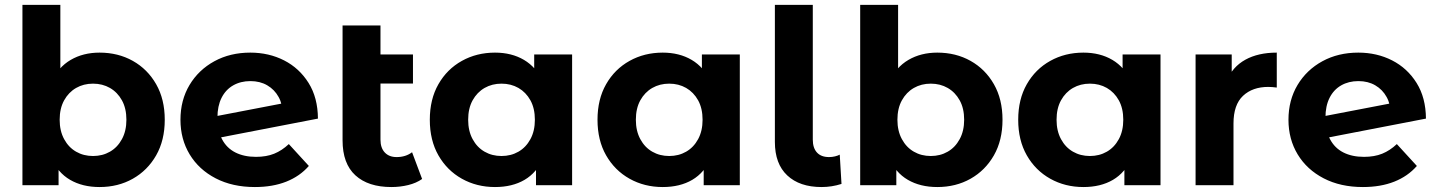

<svg xmlns="http://www.w3.org/2000/svg" viewBox="-20 -762 5920 790"><path d="M389.7 7.6Q319.5 7.6 268.4 -22.1Q217.2 -51.8 190.1 -113.3Q163 -174.8 163 -269.2Q163 -363.8 191.3 -424.8Q219.6 -485.7 271 -515.6Q322.3 -545.5 389.7 -545.5Q465.9 -545.5 526.5 -511.5Q587.1 -477.5 622.5 -415.5Q657.9 -353.6 657.9 -269.2Q657.9 -184.8 622.5 -122.8Q587.1 -60.8 526.5 -26.6Q465.9 7.6 389.7 7.6ZM72.3 0V-742H228.3V-429.3L218.3 -269.8L221 -110.2V0ZM362.8 -120.1Q401.7 -120.1 432.5 -137.9Q463.4 -155.6 481.7 -189.5Q500.1 -223.3 500.1 -269.2Q500.1 -316 481.7 -349.2Q463.4 -382.3 432.5 -400.1Q401.7 -417.8 362.8 -417.8Q323.9 -417.8 293.1 -400.1Q262.2 -382.3 243.9 -349.2Q225.5 -316 225.5 -269.2Q225.5 -223.3 243.9 -189.5Q262.2 -155.6 293.1 -137.9Q323.9 -120.1 362.8 -120.1Z M1028.7 7.6Q936.6 7.6 867.5 -28.2Q798.4 -64 760.4 -126.7Q722.5 -189.4 722.5 -269.2Q722.5 -349.8 759.8 -412.3Q797.2 -474.7 862.2 -510.1Q927.2 -545.5 1009.9 -545.5Q1086.3 -545.5 1149 -513.5Q1211.6 -481.5 1249.6 -420.8Q1287.6 -360.2 1288.2 -274L853.7 -190L851.9 -280.7L1196.4 -346.9L1142.6 -292.9Q1143.2 -332.6 1126.3 -363Q1109.5 -393.5 1079.7 -410.9Q1050 -428.3 1010.3 -428.3Q970.2 -428.3 939.4 -410.7Q908.5 -393.1 891.6 -359.4Q874.7 -325.8 874.7 -278.3Q874.7 -224.9 893.7 -188.9Q912.7 -152.8 948.4 -134.7Q984.1 -116.6 1033.3 -116.6Q1076.1 -116.6 1108.2 -129.6Q1140.2 -142.6 1168.4 -169.2L1250.8 -79.2Q1213.8 -36.8 1157.9 -14.6Q1101.9 7.6 1028.7 7.6Z M1590.5 7.6Q1495 7.6 1442.3 -40.6Q1389.5 -88.7 1389.5 -184.8V-657.3H1545.5V-187.5Q1545.5 -153.4 1563.2 -134.6Q1581 -115.7 1611.8 -115.7Q1649.3 -115.7 1675.5 -135.6L1716.8 -25.6Q1693.2 -8.8 1659.8 -0.6Q1626.3 7.6 1590.5 7.6ZM1475.9 -418.2V-537.9H1679.2V-418.2Z M2016.7 7.6Q1941.5 7.6 1880.4 -26.6Q1819.3 -60.8 1783.9 -122.8Q1748.5 -184.8 1748.5 -269.2Q1748.5 -353.6 1783.9 -415.5Q1819.3 -477.5 1880.4 -511.5Q1941.5 -545.5 2016.7 -545.5Q2085.1 -545.5 2135.9 -515.6Q2186.7 -485.7 2215.1 -424.8Q2243.4 -363.8 2243.4 -269.2Q2243.4 -174.8 2216.3 -113.3Q2189.1 -51.8 2138.5 -22.1Q2087.9 7.6 2016.7 7.6ZM2043.5 -120.1Q2082.4 -120.1 2113.3 -137.9Q2144.1 -155.6 2162.5 -189.5Q2180.8 -223.3 2180.8 -269.2Q2180.8 -316 2162.5 -349.2Q2144.1 -382.3 2113.3 -400.1Q2082.4 -417.8 2043.5 -417.8Q2004.7 -417.8 1973.8 -400.1Q1942.9 -382.3 1924.6 -349.2Q1906.3 -316 1906.3 -269.2Q1906.3 -223.3 1924.6 -189.5Q1942.9 -155.6 1973.8 -137.9Q2004.7 -120.1 2043.5 -120.1ZM2185.4 0V-110.2L2188 -269.8L2178 -429.3V-537.9H2334V0Z M2706.7 7.6Q2631.5 7.6 2570.4 -26.6Q2509.3 -60.8 2473.9 -122.8Q2438.5 -184.8 2438.5 -269.2Q2438.5 -353.6 2473.9 -415.5Q2509.3 -477.5 2570.4 -511.5Q2631.5 -545.5 2706.7 -545.5Q2775.1 -545.5 2825.9 -515.6Q2876.7 -485.7 2905.1 -424.8Q2933.4 -363.8 2933.4 -269.2Q2933.4 -174.8 2906.3 -113.3Q2879.1 -51.8 2828.5 -22.1Q2777.9 7.6 2706.7 7.6ZM2733.5 -120.1Q2772.4 -120.1 2803.3 -137.9Q2834.1 -155.6 2852.5 -189.5Q2870.8 -223.3 2870.8 -269.2Q2870.8 -316 2852.5 -349.2Q2834.1 -382.3 2803.3 -400.1Q2772.4 -417.8 2733.5 -417.8Q2694.7 -417.8 2663.8 -400.1Q2632.9 -382.3 2614.6 -349.2Q2596.3 -316 2596.3 -269.2Q2596.3 -223.3 2614.6 -189.5Q2632.9 -155.6 2663.8 -137.9Q2694.7 -120.1 2733.5 -120.1ZM2875.4 0V-110.2L2878 -269.8L2868 -429.3V-537.9H3024V0Z M3360.5 7.6Q3270.2 7.6 3219.3 -40.2Q3168.3 -87.9 3168.3 -177.9V-742H3324.3V-187.5Q3324.3 -153 3341.5 -134.4Q3358.6 -115.7 3391.2 -115.7Q3404 -115.7 3416.1 -118.7Q3428.2 -121.7 3435.2 -125.7L3442.4 -5.2Q3422.3 1.2 3401.8 4.4Q3381.3 7.6 3360.5 7.6Z M3836.7 7.6Q3766.5 7.6 3715.4 -22.1Q3664.2 -51.8 3637.1 -113.3Q3610 -174.8 3610 -269.2Q3610 -363.8 3638.3 -424.8Q3666.6 -485.7 3718 -515.6Q3769.3 -545.5 3836.7 -545.5Q3912.9 -545.5 3973.5 -511.5Q4034.1 -477.5 4069.5 -415.5Q4104.9 -353.6 4104.9 -269.2Q4104.9 -184.8 4069.5 -122.8Q4034.1 -60.8 3973.5 -26.6Q3912.9 7.6 3836.7 7.6ZM3519.3 0V-742H3675.3V-429.3L3665.3 -269.8L3668 -110.2V0ZM3809.8 -120.1Q3848.7 -120.1 3879.5 -137.9Q3910.4 -155.6 3928.7 -189.5Q3947.1 -223.3 3947.1 -269.2Q3947.1 -316 3928.7 -349.2Q3910.4 -382.3 3879.5 -400.1Q3848.7 -417.8 3809.8 -417.8Q3770.9 -417.8 3740.1 -400.1Q3709.2 -382.3 3690.9 -349.2Q3672.5 -316 3672.5 -269.2Q3672.5 -223.3 3690.9 -189.5Q3709.2 -155.6 3740.1 -137.9Q3770.9 -120.1 3809.8 -120.1Z M4437.7 7.6Q4362.5 7.6 4301.4 -26.6Q4240.3 -60.8 4204.9 -122.8Q4169.5 -184.8 4169.5 -269.2Q4169.5 -353.6 4204.9 -415.5Q4240.3 -477.5 4301.4 -511.5Q4362.5 -545.5 4437.7 -545.5Q4506.1 -545.5 4556.9 -515.6Q4607.7 -485.7 4636.1 -424.8Q4664.4 -363.8 4664.4 -269.2Q4664.4 -174.8 4637.3 -113.3Q4610.1 -51.8 4559.5 -22.1Q4508.9 7.6 4437.7 7.6ZM4464.5 -120.1Q4503.4 -120.1 4534.3 -137.9Q4565.1 -155.6 4583.5 -189.5Q4601.8 -223.3 4601.8 -269.2Q4601.8 -316 4583.5 -349.2Q4565.1 -382.3 4534.3 -400.1Q4503.4 -417.8 4464.5 -417.8Q4425.7 -417.8 4394.8 -400.1Q4363.9 -382.3 4345.6 -349.2Q4327.3 -316 4327.3 -269.2Q4327.3 -223.3 4345.6 -189.5Q4363.9 -155.6 4394.8 -137.9Q4425.7 -120.1 4464.5 -120.1ZM4606.4 0V-110.2L4609 -269.8L4599 -429.3V-537.9H4755V0Z M4899.3 0V-537.9H5048V-385.6L5027.4 -429.6Q5051.2 -487 5104.1 -516.3Q5157 -545.5 5233.4 -545.5V-401.7Q5223.2 -403 5215 -403.7Q5206.9 -404.4 5198.5 -404.4Q5133.6 -404.4 5094.5 -367.7Q5055.3 -330.9 5055.3 -253.9V0Z M5587.7 7.6Q5495.6 7.6 5426.5 -28.2Q5357.4 -64 5319.4 -126.7Q5281.5 -189.4 5281.5 -269.2Q5281.5 -349.8 5318.8 -412.3Q5356.2 -474.7 5421.2 -510.1Q5486.2 -545.5 5568.9 -545.5Q5645.3 -545.5 5708 -513.5Q5770.6 -481.5 5808.6 -420.8Q5846.6 -360.2 5847.2 -274L5412.7 -190L5410.9 -280.7L5755.4 -346.9L5701.6 -292.9Q5702.2 -332.6 5685.3 -363Q5668.5 -393.5 5638.7 -410.9Q5609 -428.3 5569.3 -428.3Q5529.2 -428.3 5498.4 -410.7Q5467.5 -393.1 5450.6 -359.4Q5433.7 -325.8 5433.7 -278.3Q5433.7 -224.9 5452.7 -188.9Q5471.7 -152.8 5507.4 -134.7Q5543.1 -116.6 5592.3 -116.6Q5635.1 -116.6 5667.2 -129.6Q5699.2 -142.6 5727.4 -169.2L5809.8 -79.2Q5772.8 -36.8 5716.9 -14.6Q5660.9 7.6 5587.7 7.6Z"/></svg>

Font: Montserrat Alternates Thin
Style: Regular
Weight: 100
Designer: Julieta Ulanovsky
Foundry: Julieta Ulanovsky
Version: Version 9.000